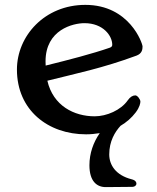

<svg xmlns="http://www.w3.org/2000/svg" viewBox="-20 -534 636 780"><path d="M48.8 -251.5C48.8 -86.4 175.3 11.7 329.6 11.7C348.6 11.7 367.2 9.8 385.3 6.8C359.4 43.9 343.3 88.9 343.3 137.2C343.3 202.6 373.5 226.6 410.6 226.1L518.1 225.1C527.3 225.1 534.2 219.2 534.2 211.9C534.2 205.6 530.3 198.2 514.6 194.3C449.7 177.7 423.8 135.7 423.8 93.3C423.8 40 446.8 2 469.7 -22.9C493.7 -37.1 514.6 -55.2 531.2 -77.1C547.9 -99.1 550.3 -115.2 550.3 -121.6C550.3 -129.9 538.6 -146.5 529.8 -146.5C519.5 -146.5 508.8 -140.6 499 -126.5C471.2 -86.4 413.1 -61.5 364.7 -61.5C281.2 -61.5 195.8 -104 172.4 -206.1C287.1 -234.9 396 -256.8 534.7 -308.1C556.6 -316.4 559.1 -332.5 559.1 -345.2C559.1 -357.4 506.3 -514.2 326.7 -514.2C161.1 -514.2 48.8 -387.7 48.8 -251.5ZM165.5 -267.6C165 -273.4 165 -278.8 165 -284.7C165 -413.6 276.9 -439.9 323.2 -439.9C399.4 -439.9 436 -388.2 436 -352.5C436 -347.7 434.6 -343.3 426.3 -340.3C356 -315.9 260.3 -291 165.5 -267.6Z"/></svg>

Font: Stoke
Style: Regular
Weight: 400
Designer: Nicole Fally
Foundry: Nicole Fally
Version: Version 1.002